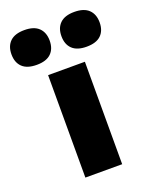

<svg xmlns="http://www.w3.org/2000/svg" viewBox="-228 -884 769 966"><g transform="rotate(-20 157.0 -401.0)"><path d="M58.5 0V-548.5H255.5V0ZM290.5 -616.5Q239.5 -616.5 214 -641Q188.5 -665.5 188.5 -709.5Q188.5 -753 214 -777.8Q239.5 -802.5 290.5 -802.5Q342 -802.5 367.5 -777.8Q393 -753 393 -709.5Q393 -665.5 367.5 -641Q342 -616.5 290.5 -616.5ZM23.5 -616.5Q-28 -616.5 -53.5 -641Q-79 -665.5 -79 -709.5Q-79 -753 -53.5 -777.8Q-28 -802.5 23.5 -802.5Q74.5 -802.5 100 -777.8Q125.5 -753 125.5 -709.5Q125.5 -665.5 100 -641Q74.5 -616.5 23.5 -616.5Z"/></g></svg>

Font: Encode Sans SmExp XBd
Style: Regular
Weight: 800
Width: 6
Designer: Multiple Designers
Foundry: Impallari Type
Version: Version 3.002; ttfautohint (v1.8.3) -l 8 -r 50 -G 200 -x 14 